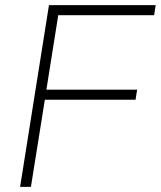

<svg xmlns="http://www.w3.org/2000/svg" viewBox="-20 -725 624 745"><path d="M58 0 170 -705H584L578 -666H206L160 -377H512L506 -338H154L100 0Z"/></svg>

Font: Nunito Sans ExtraLight
Style: Italic
Weight: 200
Italic angle: -9°
Designer: Vernon Adams
Foundry: Vernon Adams
Version: Version 3.006; ttfautohint (v1.8.3)